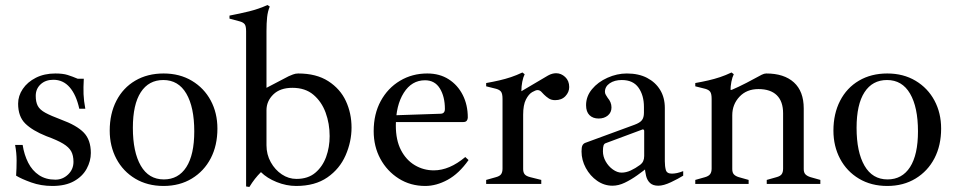

<svg xmlns="http://www.w3.org/2000/svg" viewBox="-20 -731 3799 763"><path d="M188 8Q143 8 104 -6Q65 -20 44 -33Q46 -62 46 -93Q46 -124 40 -155H70Q76 -116 92 -84.5Q108 -53 135 -35Q162 -17 200 -17Q229 -17 250.5 -37.5Q272 -58 272 -88Q272 -113 263 -129.5Q254 -146 231 -160Q208 -174 164 -190Q109 -212 80.5 -240Q52 -268 52 -319Q52 -350 70.5 -377.5Q89 -405 122.5 -422Q156 -439 200 -439Q230 -439 249 -433Q268 -427 289 -418H313Q311 -383 312 -357Q313 -331 319 -299H295Q283 -354 257 -384Q231 -414 192 -414Q161 -414 141.5 -396Q122 -378 122 -350Q122 -326 130 -310.5Q138 -295 160 -283Q182 -271 222 -256Q285 -233 313 -204Q341 -175 341 -123Q341 -91 324.5 -60.5Q308 -30 274 -11Q240 8 188 8Z M630 8Q566 8 517.5 -21Q469 -50 442.5 -100Q416 -150 416 -212Q416 -279 442.5 -330.5Q469 -382 517.5 -410.5Q566 -439 630 -439Q694 -439 742.5 -410Q791 -381 817.5 -331.5Q844 -282 844 -220Q844 -153 817.5 -102Q791 -51 742.5 -21.5Q694 8 630 8ZM631 -18Q689 -18 720.5 -67Q752 -116 752 -209Q752 -305 720.5 -359Q689 -413 629 -413Q571 -413 539.5 -364.5Q508 -316 508 -223Q508 -127 539.5 -72.5Q571 -18 631 -18Z M971 12 958 10V-607Q958 -627 952.5 -634.5Q947 -642 933 -646L892 -657V-669Q934 -677 970.5 -686Q1007 -695 1043 -711L1052 -705Q1044 -686 1041.5 -662.5Q1039 -639 1039 -607V-382L1127 -428Q1134 -431 1144 -435Q1154 -439 1165 -439Q1237 -439 1284.5 -408.5Q1332 -378 1354.5 -329.5Q1377 -281 1377 -224Q1377 -168 1353.5 -114Q1330 -60 1281 -26Q1232 8 1157 8Q1118 8 1079.5 -7.5Q1041 -23 1017 -47Q1004 -34 993 -20Q982 -6 971 12ZM1158 -20Q1204 -20 1233 -44.5Q1262 -69 1276 -107.5Q1290 -146 1290 -190Q1290 -240 1274 -283.5Q1258 -327 1225.5 -354.5Q1193 -382 1142 -382Q1093 -382 1066 -355.5Q1039 -329 1039 -293V-154Q1039 -117 1056 -86.5Q1073 -56 1100 -38Q1127 -20 1158 -20Z M1670 8Q1611 8 1564.5 -21.5Q1518 -51 1491.5 -100Q1465 -149 1465 -210Q1465 -278 1493 -329.5Q1521 -381 1569.5 -410Q1618 -439 1678 -439Q1727 -439 1763 -416Q1799 -393 1819 -353.5Q1839 -314 1839 -264Q1839 -257 1835 -251.5Q1831 -246 1821 -246H1522V-272L1730 -279Q1748 -279 1748 -298Q1748 -347 1728 -379.5Q1708 -412 1669 -412Q1616 -412 1584.5 -362Q1553 -312 1553 -232Q1553 -174 1573.5 -134.5Q1594 -95 1628.5 -74.5Q1663 -54 1704 -54Q1766 -54 1829 -107L1842 -95Q1804 -41 1759 -16.5Q1714 8 1670 8Z M1912 0V-16L1951 -27Q1966 -31 1971.5 -39Q1977 -47 1977 -61V-338Q1977 -358 1971.5 -366Q1966 -374 1952 -378L1912 -388V-401Q1940 -406 1964 -411.5Q1988 -417 2010.5 -424.5Q2033 -432 2056 -443L2065 -436Q2059 -424 2055.5 -406Q2052 -388 2052 -371V-361L2059 -344V-59Q2059 -46 2065 -38.5Q2071 -31 2087 -27L2131 -16V0ZM2059 -275 2041 -362 2158 -431Q2167 -436 2175 -438Q2183 -440 2190 -440Q2210 -440 2226 -425Q2242 -410 2242 -385Q2242 -365 2227 -349Q2212 -333 2186 -333Q2171 -333 2160.5 -340Q2150 -347 2142 -355Q2137 -361 2130.5 -367Q2124 -373 2116 -373Q2109 -373 2095 -365Q2081 -357 2070 -335.5Q2059 -314 2059 -275Z M2414 7Q2381 7 2353 -12.5Q2325 -32 2308 -63.5Q2291 -95 2291 -129Q2291 -146 2294.5 -153Q2298 -160 2305 -163L2501 -235Q2523 -243 2531 -253.5Q2539 -264 2539 -283V-306Q2539 -352 2517.5 -382.5Q2496 -413 2451 -413Q2422 -413 2403 -400Q2384 -387 2384 -366Q2384 -360 2387.5 -354Q2391 -348 2395 -342Q2402 -334 2406 -324.5Q2410 -315 2410 -304Q2410 -284 2395.5 -272Q2381 -260 2359 -260Q2336 -260 2322.5 -273.5Q2309 -287 2309 -313Q2309 -348 2332.5 -376.5Q2356 -405 2394 -422Q2432 -439 2471 -439Q2518 -439 2551.5 -421.5Q2585 -404 2603.5 -373.5Q2622 -343 2622 -302V-90Q2622 -70 2626 -55.5Q2630 -41 2650 -41Q2670 -41 2695 -51V-33Q2676 -21 2646.5 -7Q2617 7 2596 7Q2575 7 2563.5 -3.5Q2552 -14 2547.5 -32Q2543 -50 2542 -73V-85L2558 -69Q2537 -52 2512.5 -34.5Q2488 -17 2463 -5Q2438 7 2414 7ZM2450 -45Q2468 -45 2486.5 -53.5Q2505 -62 2524 -76Q2540 -88 2540 -111V-211Q2540 -214 2537.5 -216Q2535 -218 2532 -216L2387 -162Q2381 -160 2378.5 -153Q2376 -146 2376 -130Q2376 -109 2387 -89.5Q2398 -70 2415.5 -57.5Q2433 -45 2450 -45Z M3027 0V-16L3066 -27Q3081 -31 3086.5 -39Q3092 -47 3092 -61V-281Q3092 -328 3067 -352.5Q3042 -377 2994 -377Q2947 -377 2918.5 -346.5Q2890 -316 2890 -273L2866 -374H2888Q2914 -385 2947 -402Q2980 -419 3007 -434Q3017 -439 3025 -439Q3096 -439 3135 -403.5Q3174 -368 3174 -300V-59Q3174 -45 3181 -38Q3188 -31 3201 -27L3240 -16V0ZM2743 0V-16L2782 -27Q2796 -31 2802 -39Q2808 -47 2808 -61V-338Q2808 -358 2802.5 -366Q2797 -374 2783 -378L2743 -388V-401Q2771 -406 2795 -411.5Q2819 -417 2841.5 -424.5Q2864 -432 2887 -443L2896 -436Q2890 -424 2886.5 -406Q2883 -388 2883 -371V-361L2890 -344V-59Q2890 -45 2896.5 -38Q2903 -31 2916 -27L2955 -16V0Z M3506 8Q3442 8 3393.5 -21Q3345 -50 3318.5 -100Q3292 -150 3292 -212Q3292 -279 3318.5 -330.5Q3345 -382 3393.5 -410.5Q3442 -439 3506 -439Q3570 -439 3618.5 -410Q3667 -381 3693.5 -331.5Q3720 -282 3720 -220Q3720 -153 3693.5 -102Q3667 -51 3618.5 -21.5Q3570 8 3506 8ZM3507 -18Q3565 -18 3596.5 -67Q3628 -116 3628 -209Q3628 -305 3596.5 -359Q3565 -413 3505 -413Q3447 -413 3415.5 -364.5Q3384 -316 3384 -223Q3384 -127 3415.5 -72.5Q3447 -18 3507 -18Z"/></svg>

Font: Ibarra Real Nova Medium
Style: Regular
Weight: 500
Designer: Jose Maria Ribagorda & Octavio Pardo
Foundry: Jose Maria Ribagorda
Version: Version 2.000